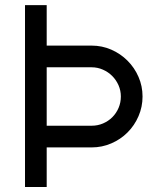

<svg xmlns="http://www.w3.org/2000/svg" viewBox="-20 -735 582 757"><path d="M341.3 -153.8H164.1V2.4H78.6V-714.8H164.1V-555.2H341.3Q382.3 -555.2 418.7 -539.3Q455.1 -523.4 482.7 -495.8Q510.3 -468.3 526.1 -431.9Q542 -395.5 542 -354.5Q542 -313.5 526.1 -276.9Q510.3 -240.2 482.9 -212.9Q455.6 -185.5 418.9 -169.7Q382.3 -153.8 341.3 -153.8ZM164.1 -469.7V-239.3H341.3Q365.2 -239.3 386.2 -248.3Q407.2 -257.3 422.9 -272.9Q438.5 -288.6 447.5 -309.6Q456.5 -330.6 456.5 -354.5Q456.5 -377.9 447.3 -398.9Q438 -419.9 422.4 -435.5Q406.7 -451.2 385.7 -460.4Q364.7 -469.7 341.3 -469.7Z"/></svg>

Font: Proletarsk
Style: Regular
Weight: 400
Designer: Peter Wiegel, original typeface by Carl Albert Fahrenwaldt 1901
Foundry: Peter Wiegel
Version: Version 1.000 2010 initial release